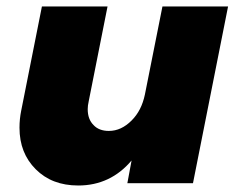

<svg xmlns="http://www.w3.org/2000/svg" viewBox="-20 -564 763 591"><path d="M90 -43C123 -10 166 7 221 7C287 7 342 -19 385 -70L372 0H574L682 -544H480L426 -273C419 -240 406 -214 385 -193C364 -172 341 -161 315 -161C295 -161 279 -167 268 -179C256 -191 250 -207 250 -228C250 -235 251 -243 253 -252L311 -544H109L45 -222C42 -207 40 -190 40 -171C40 -118 57 -76 90 -43Z"/></svg>

Font: Argentum Sans ExtraBold
Style: Italic
Weight: 800
Italic angle: -11.3°
Designer: Julieta Ulanovsky
Foundry: Julieta Ulanovsky
Version: Version 5.001;February 15, 2019;FontCreator 11.5.0.2425 64-b